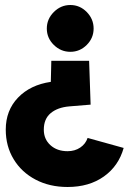

<svg xmlns="http://www.w3.org/2000/svg" viewBox="-20 -532 514 767"><path d="M342 -114 257 -107Q210 -103 182.5 -80Q155 -57 155 -14Q155 24 181.5 48Q208 72 250 72Q279 72 300.5 57.5Q322 43 330 19L474 59Q454 131 395 173Q336 215 250 215Q178 215 122 185.5Q66 156 34.5 104Q3 52 3 -14Q3 -91 52 -142Q101 -193 183 -205L185 -289H336ZM261 -512Q299 -512 326.5 -484Q354 -456 354 -418Q354 -380 326.5 -352.5Q299 -325 261 -325Q223 -325 195 -352.5Q167 -380 167 -418Q167 -456 195 -484Q223 -512 261 -512Z"/></svg>

Font: Oak Sans ExtraBold
Style: Regular
Weight: 800
Designer: Erik Kennedy, Walven
Foundry: Erik Kennedy, Walven
Version: Version 1.000